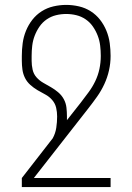

<svg xmlns="http://www.w3.org/2000/svg" viewBox="-20 -548 540 783"><path d="M431 215H69V178L195 16Q206 -4 209.5 -27Q213 -50 213 -73H253V-58L309 -129Q325 -150 341 -171.5Q357 -193 368.5 -217Q380 -241 385.5 -267Q391 -293 391 -320Q391 -341 388.5 -362Q386 -383 378.5 -402.5Q371 -422 359 -439.5Q347 -457 329.5 -469Q312 -481 291.5 -486Q271 -491 250 -491Q229 -491 208.5 -486Q188 -481 170.5 -469Q153 -457 141 -439.5Q129 -422 121.5 -402.5Q114 -383 111.5 -362Q109 -341 109 -320V-300Q109 -282 113 -264Q117 -246 129 -232.5Q141 -219 157 -210Q173 -201 188.5 -192Q204 -183 218 -171Q232 -159 240.5 -143Q249 -127 251 -109Q253 -91 253 -73H213Q213 -91 209 -108.5Q205 -126 193 -140Q181 -154 165 -162.5Q149 -171 133.5 -180Q118 -189 104 -201.5Q90 -214 82 -230Q74 -246 71.5 -264Q69 -282 69 -300V-320Q69 -346 72.5 -372Q76 -398 86 -422.5Q96 -447 112 -467.5Q128 -488 150 -502Q172 -516 198 -522Q224 -528 250 -528Q276 -528 302 -522Q328 -516 350 -502Q372 -488 388 -467.5Q404 -447 414 -422.5Q424 -398 427.5 -372Q431 -346 431 -320Q431 -290 424.5 -261Q418 -232 405.5 -205Q393 -178 376 -154Q359 -130 341 -107L118 178H431Z"/></svg>

Font: Iosevka Extralight
Style: Regular
Weight: 200
Monospace: yes
Designer: Belleve Invis
Foundry: Belleve Invis
Version: Version 32.0.1; ttfautohint (v1.8.4)